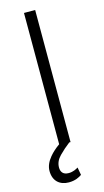

<svg xmlns="http://www.w3.org/2000/svg" viewBox="-138 -755 543 998"><g transform="rotate(-15 133.5 -255.5)"><path d="M103.5 -710.9V-4.4C82 10.7 64 26.9 49.3 44.4C29.3 68.4 19 92.8 19 117.2C19 172.4 54.2 200.2 101.6 200.2C136.2 200.2 157.7 188.5 171.9 178.7L164.6 137.2C154.3 143.6 136.7 153.3 113.3 153.3C81.5 153.3 71.3 134.3 71.3 112.3C71.3 89.8 80.6 69.3 98.6 51.3C116.2 33.2 135.7 16.1 156.7 0H163.6V-710.9Z"/></g></svg>

Font: Vazirmatn ExtraLight
Style: Regular
Weight: 200
Designer: Saber Rastikerdar
Foundry: Saber Rastikerdar
Version: Version 33.003